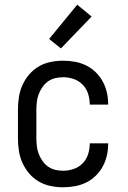

<svg xmlns="http://www.w3.org/2000/svg" viewBox="-20 -785 540 813"><path d="M247 8Q221 8 194 2.5Q167 -3 144 -16.5Q121 -30 103.5 -50.5Q86 -71 75 -95.5Q64 -120 60 -146.5Q56 -173 56 -200V-320Q56 -347 60 -373.5Q64 -400 75 -424.5Q86 -449 103.5 -469.5Q121 -490 144 -503.5Q167 -517 194 -522.5Q221 -528 247 -528Q272 -528 297 -523.5Q322 -519 344.5 -508Q367 -497 385 -479.5Q403 -462 415 -440Q427 -418 432.5 -393.5Q438 -369 438 -344V-342H360V-343Q360 -366 353 -388Q346 -410 330 -426.5Q314 -443 292 -450.5Q270 -458 247 -458Q230 -458 213.5 -454Q197 -450 183 -440Q169 -430 159.5 -416Q150 -402 144 -386.5Q138 -371 136 -354Q134 -337 134 -320V-200Q134 -183 136 -166Q138 -149 144 -133.5Q150 -118 159.5 -104Q169 -90 183 -80Q197 -70 213.5 -66Q230 -62 247 -62Q270 -62 292 -69.5Q314 -77 330 -93.5Q346 -110 353 -132Q360 -154 360 -177V-178H438V-176Q438 -151 432.5 -126.5Q427 -102 415 -80Q403 -58 385 -40.5Q367 -23 344.5 -12Q322 -1 297 3.5Q272 8 247 8ZM238 -580 188 -620 307 -765 368 -715Z"/></svg>

Font: Iosevka Algr
Style: Regular
Weight: 400
Monospace: yes
Designer: Belleve Invis
Foundry: Belleve Invis
Version: Version 26.0.2; ttfautohint (v1.8.3)